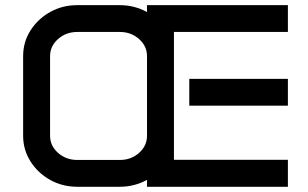

<svg xmlns="http://www.w3.org/2000/svg" viewBox="-20 -714 1179 734"><path d="M68.4 -499Q68.4 -553.2 96.4 -597.4Q124.5 -641.6 171.4 -668Q218.3 -694.3 275.4 -694.3H438Q493.7 -694.3 542 -668V-694.3H1080.6V-591.8H645V-103H1080.6V0H542V-26.4Q493.7 0 438 0H275.4Q218.3 0 171.4 -26.4Q124.5 -52.7 96.4 -97.2Q68.4 -141.6 68.4 -195.3ZM171.4 -194.8Q171.4 -156.7 201.9 -129.6Q232.4 -102.5 275.4 -102.5H438Q481.4 -102.5 511.7 -129.6Q542 -156.7 542 -194.8V-499.5Q542 -537.6 511.7 -564.7Q481.4 -591.8 438 -591.8H275.4Q232.4 -591.8 201.9 -564.7Q171.4 -537.6 171.4 -499.5ZM703.6 -412.6H1080.6V-310.1H703.6Z"/></svg>

Font: Anta
Style: Regular
Weight: 400
Designer: Sergej Lebedev
Foundry: Sergej Lebedev
Version: Version 1.000; ttfautohint (v1.8.4.7-5d5b)